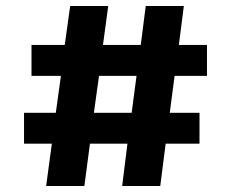

<svg xmlns="http://www.w3.org/2000/svg" viewBox="-20 -620 770 640"><path d="M213.9 -600.1H340.8L323.2 -470.2H449.2L465.8 -600.1H592.8L576.2 -470.2H669.9V-367.2H562L545.9 -244.1H645V-141.1H532.2L514.2 0H387.2L404.8 -141.1H279.8L261.2 0H133.8L152.8 -141.1H60.1V-244.1H166L183.1 -367.2H85V-470.2H195.8ZM435.1 -367.2H310.1L293 -244.1H418.9Z"/></svg>

Font: Kadwa
Style: Regular
Weight: 400
Designer: Sol Matas
Foundry: Sol Matas
Version: Version 1.000;PS 001.000;hotconv 1.0.70;makeotf.lib2.5.58329